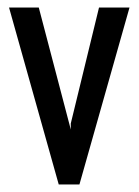

<svg xmlns="http://www.w3.org/2000/svg" viewBox="-20 -490 370 510"><path d="M136 0 4 -470H83L168 -146V-162L243 -470H324L191 0Z"/></svg>

Font: Smooch Sans Thin SemiBold
Style: Regular
Weight: 600
Version: Version 1.010